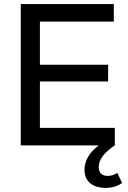

<svg xmlns="http://www.w3.org/2000/svg" viewBox="-20 -714 630 943"><path d="M82 0H465C419 34 395 76 395 120C395 184 444 209 499 209C537 209 561 197 580 185L556 135C544 143 529 150 509 150C480 150 465 134 465 107C465 66 496 32 544 0V-86H176V-314H511V-396H176V-608H539V-694H82Z"/></svg>

Font: MV Cash
Style: Regular
Weight: 400
Designer: Rodrigo Fuenzalida
Foundry: fragTYPE
Version: Version 1.100;Glyphs 3.1.2 (3151)